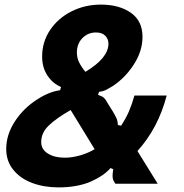

<svg xmlns="http://www.w3.org/2000/svg" viewBox="-20 -798 800 834"><path d="M7 -151Q7 -213 44.5 -270.5Q82 -328 140 -365Q193 -400 241 -406L245 -420Q213 -434 195 -458Q163 -496 163 -552Q163 -616 197.5 -667.5Q232 -719 290.5 -748.5Q349 -778 418 -778Q498 -778 548.5 -742.5Q599 -707 599 -638Q599 -577 562 -519Q525 -461 471 -425Q448 -411 437.5 -406Q427 -401 410 -399L406 -386Q424 -380 431.5 -373Q439 -366 450 -346L470 -314Q480 -297 485.5 -285.5Q491 -274 492 -255L506 -252Q527 -284 540 -314Q553 -344 564 -383H704Q667 -241 577 -142L665 0H481Q480 -2 474.5 -11Q469 -20 469 -35Q469 -45 472 -63L460 -68Q432 -35 374 -9Q315 16 234 16Q172 16 120.5 -3Q69 -22 38 -60Q7 -98 7 -151ZM451 -608Q451 -629 437 -643Q423 -657 397 -657Q362 -657 338 -632.5Q314 -608 314 -570Q314 -547 323.5 -527.5Q333 -508 351 -486Q451 -546 451 -608ZM391 -150 287 -320Q227 -286 193 -254Q159 -222 159 -181Q159 -149 188 -131Q217 -113 261 -113Q293 -113 328 -123Q363 -133 391 -150Z"/></svg>

Font: Open Sauce Sans ExBold Italic
Style: Regular
Weight: 800
Italic angle: -10°
Designer: Alfredo Marco Pradil
Foundry: Creative Sauce Fz LLC
Version: Version 1.477